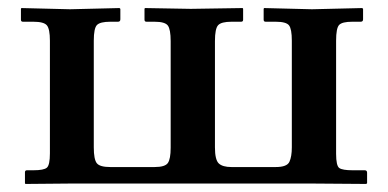

<svg xmlns="http://www.w3.org/2000/svg" viewBox="-20 -456 963 477"><path d="M815 -355V-74Q815 -44 823 -38.5Q831 -33 856 -33H886Q892 -33 892 -27V-1L890 1L758 0H154L43 1L42 -1V-28Q42 -33 47 -33H63Q89 -33 96.5 -39.5Q104 -46 104 -75V-355Q104 -384 96.5 -393Q89 -402 63 -402H37Q32 -402 32 -407V-434L33 -436L154 -433L277 -436L279 -434V-408Q279 -402 273 -402H254Q229 -402 221 -394Q213 -386 213 -355V-90Q213 -60 220.5 -50.5Q228 -41 254 -41H364Q390 -41 397 -51Q404 -61 404 -89V-354Q404 -383 397 -392.5Q390 -402 364 -402H344Q339 -402 339 -407V-434L340 -436L454 -434L583 -436L584 -434V-407Q584 -402 579 -402H555Q530 -402 522 -393.5Q514 -385 514 -354V-90Q514 -59 523.5 -50Q533 -41 555 -41H665Q693 -41 699 -54Q705 -67 705 -90V-355Q705 -384 698 -393Q691 -402 665 -402H640Q635 -402 635 -407V-434L636 -436L755 -433L880 -436L882 -434V-408Q882 -402 876 -402H855Q830 -402 822.5 -394Q815 -386 815 -355Z"/></svg>

Font: Libertinus Serif SemiBold
Style: Regular
Weight: 600
Designer: Philipp H. Poll, Khaled Hosny
Foundry: Caleb Maclennan
Version: Version 7.051;RELEASE